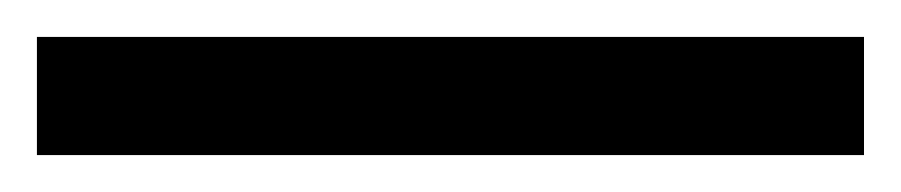

<svg xmlns="http://www.w3.org/2000/svg" viewBox="-22 70 488 104"><path d="M446 154H-2V90H446Z"/></svg>

Font: Noto Sans Hebrew Droid SemiBold
Style: Regular
Weight: 600
Designer: Monotype Design Team
Foundry: Monotype Imaging Inc.
Version: Version 1.100; ttfautohint (v1.8.4.7-5d5b)